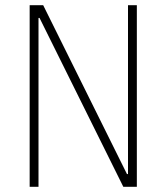

<svg xmlns="http://www.w3.org/2000/svg" viewBox="-20 -718 640 738"><path d="M132 -649H128V0H94V-698H146L468 -49H472V-698H506V0H454Z"/></svg>

Font: IBM Plex Mono ExtLt
Style: Regular
Weight: 200
Monospace: yes
Designer: Mike Abbink, Paul van der Laan, Pieter van Rosmalen
Foundry: Bold Monday
Version: Version 2.3